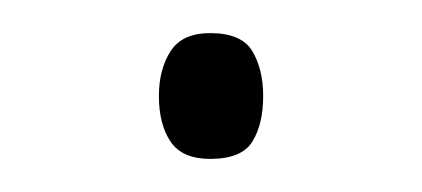

<svg xmlns="http://www.w3.org/2000/svg" viewBox="-20 -180 255 116"><path d="M76 -122Q76 -138 83 -149Q90 -160 107 -160Q126 -160 132.5 -149Q139 -138 139 -122Q139 -105 132.5 -94.5Q126 -84 107 -84Q90 -84 83 -94.5Q76 -105 76 -122Z"/></svg>

Font: Noto Sans Telugu UI ExtraCondensed ExtraLight
Style: Regular
Weight: 200
Width: 2
Designer: Jelle Bosma - Monotype Design Team
Foundry: Monotype Imaging Inc.
Version: Version 2.005